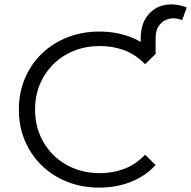

<svg xmlns="http://www.w3.org/2000/svg" viewBox="-20 -850 872 876"><path d="M690 -604 622 -605V-676Q622 -725 640.5 -759Q659 -793 689 -811Q719 -829 756.5 -830Q794 -831 832 -816L811 -758Q781 -771 753 -764.5Q725 -758 707.5 -736Q690 -714 690 -676ZM432 6Q354 6 287 -20.5Q220 -47 170.5 -95Q121 -143 93.5 -208Q66 -273 66 -350Q66 -427 93.5 -492Q121 -557 170.5 -605Q220 -653 287 -679.5Q354 -706 433 -706Q510 -706 576.5 -680.5Q643 -655 690 -604L642 -557Q600 -601 547.5 -620.5Q495 -640 436 -640Q372 -640 318 -618.5Q264 -597 224 -557.5Q184 -518 162 -465.5Q140 -413 140 -350Q140 -287 162 -234.5Q184 -182 224 -142.5Q264 -103 318 -81.5Q372 -60 436 -60Q495 -60 547.5 -80Q600 -100 642 -144L690 -97Q643 -46 576.5 -20Q510 6 432 6Z"/></svg>

Font: Montserrat Thin
Style: Regular
Weight: 400
Version: Version 9.000